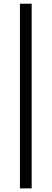

<svg xmlns="http://www.w3.org/2000/svg" viewBox="-20 -832 284 1057"><path d="M89.8 -811.5H154.3V205.1H89.8Z"/></svg>

Font: Reddit Sans Vanilla
Style: Regular
Weight: 400
Designer: Stephen Hutchings
Foundry: Reddit
Version: Version 1.013